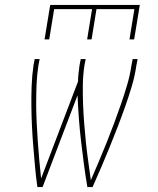

<svg xmlns="http://www.w3.org/2000/svg" viewBox="-20 -760 640 780"><path d="M132 0Q126 -40 122.5 -81Q119 -122 115.5 -162.5Q112 -203 110 -244.5Q108 -286 107.5 -327Q107 -368 108.5 -410Q110 -452 116 -494L121 -520H141L136 -494Q130 -455 128.5 -416Q127 -377 127 -338.5Q127 -300 129 -262Q131 -224 133.5 -186Q136 -148 139.5 -110Q143 -72 147 -35L297 -429Q297 -445 299 -461.5Q301 -478 303 -494L308 -520H328L323 -494Q317 -454 316.5 -414.5Q316 -375 317.5 -336Q319 -297 322 -258.5Q325 -220 329 -181.5Q333 -143 338.5 -104.5Q344 -66 349 -28Q366 -67 382 -105Q398 -143 413.5 -181.5Q429 -220 443.5 -259Q458 -298 471.5 -337Q485 -376 496.5 -415Q508 -454 514 -494L519 -520H539L534 -494Q528 -452 515.5 -410Q503 -368 488.5 -327Q474 -286 458 -244.5Q442 -203 425.5 -162.5Q409 -122 391.5 -81Q374 -40 356 0H335Q327 -46 321 -92Q315 -138 309.5 -184.5Q304 -231 300.5 -278Q297 -325 295 -373L153 0ZM161 -600 184 -740H548L525 -600H506L526 -723H372L352 -600H334L354 -723H200L180 -600Z"/></svg>

Font: Iosevka Thin Extended Oblique
Style: Regular
Weight: 100
Width: 7
Italic angle: -9°
Monospace: yes
Designer: Belleve Invis
Foundry: Belleve Invis
Version: Version 32.5.0; ttfautohint (v1.8.4)